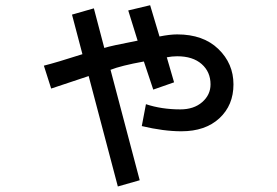

<svg xmlns="http://www.w3.org/2000/svg" viewBox="-20 -629 1040 720"><path d="M511.7 -156.2 527.3 -238.3Q585.9 -218.8 656.2 -218.8Q707 -218.8 738.3 -246.1Q769.5 -273.4 769.5 -312.5Q769.5 -359.4 736.3 -388.7Q703.1 -418 644.5 -418Q625 -418 605.5 -414.1L632.8 -320.3L554.7 -293L519.5 -398.4Q433.6 -382.8 394.5 -367.2L503.9 46.9L421.9 70.3L312.5 -343.8L171.9 -296.9L144.5 -382.8Q191.4 -394.5 289.1 -425.8L250 -574.2L332 -597.7L371.1 -449.2Q394.5 -457 496.1 -476.6L460.9 -589.8L543 -609.4L578.1 -492.2Q617.2 -500 644.5 -500Q742.2 -500 798.8 -445.3Q855.5 -390.6 855.5 -312.5Q855.5 -234.4 802.7 -185.5Q750 -136.7 660.2 -136.7Q593.8 -136.7 511.7 -156.2Z"/></svg>

Font: Droid Sans Fallback
Style: Regular
Weight: 400
Designer: Steve Matteson
Foundry: Ascender Corporation
Version: 3.00 (Khmer version)